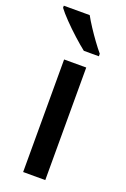

<svg xmlns="http://www.w3.org/2000/svg" viewBox="-150 -815 569 864"><g transform="rotate(20 134.0 -383.0)"><path d="M188 0H82V-539H188ZM122 -766Q134 -744 152 -716.5Q170 -689 189 -663Q208 -637 224 -618V-606H152Q129 -624 98 -652Q67 -680 39.5 -708.5Q12 -737 -2 -756V-766Z"/></g></svg>

Font: Noto Sans Meetei Mayek Medium
Style: Regular
Weight: 500
Designer: Monotype Design Team and Neelakash Kshetrimayum
Foundry: Monotype Imaging Inc.
Version: Version 2.002; ttfautohint (v1.8.4.7-5d5b)